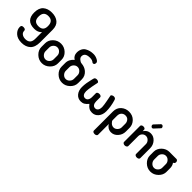

<svg xmlns="http://www.w3.org/2000/svg" viewBox="169 -1964 3406 3406"><g transform="rotate(45 1872.5 -261.0)"><path d="M253 -328Q49 -328 49 -532Q49 -648 110.5 -701.5Q172 -755 273 -755Q375 -755 436.5 -703.5Q498 -652 498 -546V-234Q498 -109 435.5 -51Q373 7 269 7Q165 7 107 -47Q49 -101 49 -171Q49 -196 61 -206Q73 -216 99 -216Q154 -216 154 -176Q154 -135 187.5 -111Q221 -87 271 -87Q393 -87 393 -216V-385Q347 -328 253 -328ZM393 -530V-538Q393 -667 273 -667Q155 -667 155 -538V-539Q155 -472 185 -442.5Q215 -413 274 -413Q393 -413 393 -530Z M779 -480Q862 -480 924 -421.5Q986 -363 986 -283V-191Q986 -113 923.5 -52.5Q861 8 779 8Q696 8 634 -52Q572 -112 572 -191V-283Q572 -362 633 -421Q694 -480 779 -480ZM881 -191V-283Q881 -323 850.5 -355Q820 -387 779 -387Q737 -387 707 -355Q677 -323 677 -283V-191Q677 -150 707 -117.5Q737 -85 779 -85Q820 -85 850.5 -117.5Q881 -150 881 -191Z M1416 -437H1417Q1486 -378 1486 -291V-199Q1486 -121 1423.5 -60.5Q1361 0 1279 0Q1196 0 1134 -60Q1072 -120 1072 -199V-291Q1072 -336 1093.5 -377Q1115 -418 1152 -446Q1085 -486 1085 -566Q1085 -619 1105.5 -658Q1126 -697 1161 -717.5Q1196 -738 1234.5 -747.5Q1273 -757 1316 -757Q1366 -757 1413.5 -733Q1461 -709 1461 -680Q1461 -631 1424 -631Q1414 -631 1404.5 -639.5Q1395 -648 1374 -657Q1353 -666 1316 -666Q1191 -666 1191 -576Q1191 -544 1222.5 -517Q1254 -490 1283 -488Q1365 -481 1416 -437ZM1381 -199V-291Q1381 -331 1350.5 -363Q1320 -395 1279 -395Q1237 -395 1207 -363Q1177 -331 1177 -291V-199Q1177 -158 1207 -125.5Q1237 -93 1279 -93Q1320 -93 1350.5 -125.5Q1381 -158 1381 -199Z M2029 0Q1984 0 1952 -18.5Q1920 -37 1888 -79Q1854 -37 1822.5 -18.5Q1791 0 1748 0Q1674 0 1628.5 -55Q1583 -110 1583 -197Q1583 -249 1591.5 -302Q1600 -355 1611 -397.5Q1622 -440 1623 -445Q1631 -480 1676 -480Q1695 -480 1712.5 -470Q1730 -460 1728 -445Q1720 -416 1704 -326.5Q1688 -237 1688 -197Q1688 -150 1707 -122.5Q1726 -95 1761 -95Q1798 -95 1817 -123.5Q1836 -152 1836 -197V-296Q1836 -310 1852 -320Q1868 -330 1889 -330Q1912 -330 1926.5 -320Q1941 -310 1941 -296V-197Q1941 -152 1960 -123.5Q1979 -95 2016 -95Q2051 -95 2070 -123Q2089 -151 2089 -197Q2089 -218 2083 -259Q2077 -300 2070 -336Q2063 -372 2056 -407.5Q2049 -443 2049 -445Q2046 -458 2065 -469Q2084 -480 2102 -480Q2144 -480 2154 -445Q2194 -315 2194 -197Q2194 -111 2148 -55.5Q2102 0 2029 0Z M2516 8Q2471 8 2436 -14.5Q2401 -37 2384 -70V200Q2384 215 2369 225Q2354 235 2331 235Q2308 235 2293.5 225Q2279 215 2279 201V-279Q2279 -371 2340 -425.5Q2401 -480 2485 -480Q2577 -480 2635 -420Q2693 -360 2693 -282V-190Q2693 -110 2640 -51Q2587 8 2516 8ZM2588 -190V-282Q2588 -321 2562 -354Q2536 -387 2487 -387Q2443 -387 2413.5 -357.5Q2384 -328 2384 -275V-168Q2384 -144 2416 -114.5Q2448 -85 2487 -85Q2526 -85 2557 -117.5Q2588 -150 2588 -190Z M2905 -283V-35Q2905 -22 2889 -11Q2873 0 2852 0Q2830 0 2815 -11Q2800 -22 2800 -35V-440Q2800 -455 2814.5 -464.5Q2829 -474 2852 -474Q2872 -474 2885.5 -464.5Q2899 -455 2899 -440V-404Q2916 -436 2950.5 -458Q2985 -480 3033 -480Q3103 -480 3155 -422Q3207 -364 3207 -283V-35Q3207 -19 3191.5 -9.5Q3176 0 3154 0Q3134 0 3118 -9.5Q3102 -19 3102 -35V-283Q3102 -323 3072 -355Q3042 -387 3001 -387Q2962 -387 2933.5 -358.5Q2905 -330 2905 -283ZM3091 -670 2999 -571Q2991 -565 2988 -564Q2974 -559 2961 -567.5Q2948 -576 2942 -591Q2935 -607 2946 -621L3041 -722Q3047 -727 3051 -728Q3065 -733 3078 -724.5Q3091 -716 3097 -701Q3104 -681 3091 -670Z M3708 -435Q3708 -417 3697.5 -404.5Q3687 -392 3674 -391Q3708 -345 3708 -284V-192Q3708 -114 3645.5 -53.5Q3583 7 3501 7Q3418 7 3356 -53Q3294 -113 3294 -192V-284Q3294 -363 3355 -422Q3416 -481 3501 -481Q3515 -481 3522 -480H3672Q3686 -480 3697 -467Q3708 -454 3708 -435ZM3603 -192V-284Q3603 -324 3572.5 -356Q3542 -388 3501 -388Q3459 -388 3429 -356Q3399 -324 3399 -284V-192Q3399 -151 3429 -118.5Q3459 -86 3501 -86Q3542 -86 3572.5 -118.5Q3603 -151 3603 -192Z"/></g></svg>

Font: AkaAcidDosis
Style: SemiBold
Weight: 600
Designer: Edgar Tolentino, Pablo Impallari, Igino Marini, Cyberella
Foundry: Edgar Tolentino, Pablo Impallari, Igino Marini, Cyberella
Version: Version 1.007